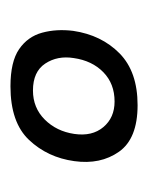

<svg xmlns="http://www.w3.org/2000/svg" viewBox="22 -653 283 367"><g transform="rotate(-90 163.5 -469.5)"><path d="M146 -348Q82 -348 57 -383.5Q32 -419 39 -469Q46 -520 79.5 -555.5Q113 -591 182 -591Q229 -591 253 -574.5Q277 -558 284.5 -530.5Q292 -503 288 -471Q280 -417 245 -382.5Q210 -348 146 -348ZM153 -392Q187 -392 209 -413.5Q231 -435 236 -470Q241 -501 225.5 -524.5Q210 -548 174 -548Q141 -548 118.5 -525.5Q96 -503 91 -469Q86 -435 104 -413.5Q122 -392 153 -392Z"/></g></svg>

Font: Alumni Sans Thin SemiBold
Style: Italic
Weight: 600
Italic angle: -8°
Version: Version 1.016